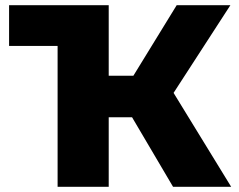

<svg xmlns="http://www.w3.org/2000/svg" viewBox="-20 -720 921 740"><path d="M489 -268H399V0H202V-543H15V-700H399V-428H494L661 -700H868L649 -362L871 0H647Z"/></svg>

Font: Montserrat Alternates ExtraBold
Style: Regular
Weight: 800
Designer: Julieta Ulanovsky
Foundry: Julieta Ulanovsky
Version: Version 7.200